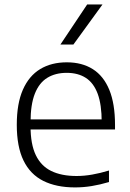

<svg xmlns="http://www.w3.org/2000/svg" viewBox="-20 -828 580 858"><path d="M315.5 9.5Q231.5 9.5 173.2 -19.8Q115 -49 85 -110.8Q55 -172.5 55 -270.5Q55 -365 82.2 -427Q109.5 -489 159.5 -519.2Q209.5 -549.5 278.5 -549.5Q346.5 -549.5 394.8 -519Q443 -488.5 468.5 -426.5Q494 -364.5 494 -269.5V-249.5H82.5V-294.5H453L434.5 -281.5Q434.5 -360.5 416.5 -409Q398.5 -457.5 363.5 -480Q328.5 -502.5 278 -502.5Q227.5 -502.5 191.2 -480.2Q155 -458 135.8 -409.5Q116.5 -361 116.5 -281.5V-263.5Q116.5 -183.5 140 -134.8Q163.5 -86 209.2 -63.8Q255 -41.5 322 -41.5Q356 -41.5 391.8 -47.8Q427.5 -54 467 -66V-14.5Q426.5 -2.5 389.5 3.5Q352.5 9.5 315.5 9.5ZM250 -629 369.5 -808H438L308 -629Z"/></svg>

Font: Encode Sans SemiExpanded Light
Style: Regular
Weight: 300
Width: 6
Designer: Multiple Designers
Foundry: Impallari Type
Version: Version 3.002